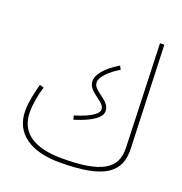

<svg xmlns="http://www.w3.org/2000/svg" viewBox="-132 -828 912 964"><g transform="rotate(20 324.0 -346.5)"><path d="M290 21C536 21 607 -43 603 -166L583 -714H560L579 -161C583 -48 500 -2 296 -2C147 -2 64 -55 64 -167C64 -213 75 -266 87 -305L65 -311C53 -269 40 -211 40 -165C40 -43 136 21 290 21ZM283 -204C381 -235 420 -267 420 -300C420 -358 328 -374 328 -421C328 -452 370 -491 420 -521L410 -540C328 -491 306 -447 306 -421C306 -360 398 -344 398 -300C398 -283 376 -255 277 -225Z"/></g></svg>

Font: Noto Sans Arabic UI XCn Th
Style: Regular
Weight: 100
Width: 2
Designer: Monotype Design Team, Nadine Chahine and Nizar Qandah
Foundry: Monotype Imaging Inc.
Version: Version 2.010